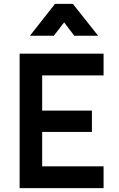

<svg xmlns="http://www.w3.org/2000/svg" viewBox="-20 -968 612 988"><path d="M81 0H513V-112H197V-289H453V-399H197V-580H513V-692H81ZM134 -784H257L310 -853L362 -784H485L355 -948H263Z"/></svg>

Font: TitilliumText22L
Style: 800 wt
Weight: 800
Designer: Campivisivi
Foundry: Campivisivi
Version: 1.000